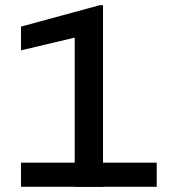

<svg xmlns="http://www.w3.org/2000/svg" viewBox="-20 -720 674 740"><path d="M61 -93H268V-575L61 -526V-617.5L364.5 -700H377V-93H584V0H377V0.5H268V0H61Z"/></svg>

Font: Argentum Sans
Style: Regular
Weight: 400
Designer: Julieta Ulanovsky, Owen Earl, Chris M. Simpson, Rasmus Andersson, Cristiano Sobral
Foundry: The Argentum Sans Project Authors
Version: Version 3.135; ttfautohint (v1.8.4.7-5d5b-dirty)